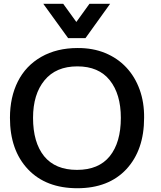

<svg xmlns="http://www.w3.org/2000/svg" viewBox="-20 -976 847 1007"><path d="M337.4 -775.9 207 -956.1H311.5L380.4 -860.8L449.2 -956.1H557.6L428.2 -775.9ZM385.7 11.2Q220.7 11.2 126.5 -88.4Q32.2 -188.5 32.2 -357.9Q32.2 -466.3 73.7 -548.8Q115.2 -631.3 196.3 -677.7Q277.8 -724.1 387.2 -724.1Q466.8 -724.6 531.5 -698Q596.2 -671.4 642.1 -622.6Q688 -573.7 712.4 -506.1Q736.8 -438.5 735.8 -357.9Q735.8 -189 642.6 -88.4Q549.3 11.2 385.7 11.2ZM383.8 -85Q497.6 -85 555.7 -156.7Q613.8 -229 613.8 -357.9Q613.8 -482.4 555.7 -555.2Q497.6 -627.9 385.7 -627.9Q273.4 -627.9 213.4 -554.7Q153.3 -481.9 153.3 -357.9Q153.3 -229 211.4 -156.7Q270 -85 383.8 -85Z"/></svg>

Font: Ride Light
Style: Bold
Weight: 600
Version: Version 3.000